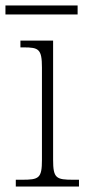

<svg xmlns="http://www.w3.org/2000/svg" viewBox="-32 -685 318 705"><path d="M-12 -632H253V-665H-12ZM26 0H258V-25H238C174 -25 163 -30 163 -99V-536H43V-511H55C110 -511 122 -505 122 -437V-98C122 -30 111 -25 48 -25H26Z"/></svg>

Font: Noto Serif Ethiopic SemiCondensed ExtraLight
Style: Regular
Weight: 200
Width: 4
Designer: Monotype Design Team
Foundry: Monotype Imaging Inc.
Version: Version 2.102